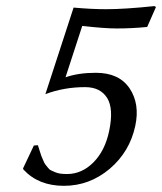

<svg xmlns="http://www.w3.org/2000/svg" viewBox="-20 -598 530 628"><path d="M189 9.8Q106 9.8 57.1 -43L55.2 -46.9L90.8 -122.1L104 -123Q105.5 -118.2 109.6 -105.2Q113.8 -92.3 115.2 -87.9L121.1 -74.2Q125 -64 128.2 -60.3Q131.3 -56.6 136.5 -49.8Q141.6 -43 147.5 -40.5L160.6 -34.7Q168.5 -31.2 178 -30Q187.5 -28.8 199.2 -28.8Q247.6 -28.8 285.4 -66.7Q323.2 -104.5 336.9 -168.9Q352.5 -242.7 330.3 -277.8Q308.1 -313 258.3 -313Q189 -313 128.4 -290L220.7 -573.2Q279.8 -567.9 326.7 -567.9Q388.2 -567.9 484.9 -578.1L490.2 -575.2L461.4 -509.8Q411.1 -504.9 361.3 -504.9Q321.8 -504.9 249 -513.2L194.3 -345.2Q236.3 -359.9 293.5 -359.9Q369.6 -359.9 403.8 -309.1Q438 -258.3 422.4 -186Q404.3 -101.6 338.9 -45.9Q272.9 9.8 189 9.8Z"/></svg>

Font: Linux Biolinum G
Style: Italic
Weight: 400
Italic angle: -12°
Designer: Philipp H. Poll
Foundry: Philipp H. Poll
Version: Version 0.5.1